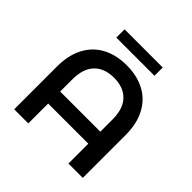

<svg xmlns="http://www.w3.org/2000/svg" viewBox="-217 -1047 1231 1231"><g transform="rotate(45 399.0 -431.5)"><path d="M710 -388V0H580V-180H216V0H88V-388Q88 -491 126.5 -563.5Q165 -636 235 -673Q305 -710 399 -710Q493 -710 563 -673Q633 -636 671.5 -563.5Q710 -491 710 -388ZM580 -289V-400Q580 -497 532 -546.5Q484 -596 398 -596Q312 -596 264 -546.5Q216 -497 216 -400V-289ZM226 -863H572V-788H226Z"/></g></svg>

Font: mBank SemiBold
Style: Regular
Weight: 600
Designer: Julieta Ulanovsky
Foundry: Julieta Ulanovsky
Version: Version 7.200